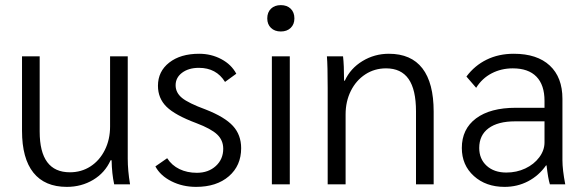

<svg xmlns="http://www.w3.org/2000/svg" viewBox="-20 -720 2290 750"><path d="M66 -209V-500H135V-206Q135 -47 253 -47Q298 -47 333.5 -70Q369 -93 389.5 -134Q410 -175 410 -226V-500H479V-100Q479 -54 488 0H426Q417 -41 416 -94H412Q390 -45 344 -17.5Q298 10 241 10Q155 10 110.5 -45.5Q66 -101 66 -209Z M587 -70 633 -102Q651 -74 681 -59.5Q711 -45 749 -45Q794 -45 823 -71.5Q852 -98 852 -139Q852 -172 828.5 -194.5Q805 -217 747 -239Q664 -270 630.5 -303Q597 -336 597 -385Q597 -441 641 -475.5Q685 -510 758 -510Q805 -510 844.5 -489Q884 -468 903 -432L859 -400Q825 -455 757 -455Q717 -455 691.5 -436Q666 -417 666 -387Q666 -358 691 -337.5Q716 -317 784 -292Q858 -263 890 -228Q922 -193 922 -141Q922 -73 874 -31.5Q826 10 746 10Q693 10 649.5 -12Q606 -34 587 -70Z M1024 -648Q1024 -672 1038.5 -686Q1053 -700 1077 -700Q1101 -700 1115.5 -686Q1130 -672 1130 -648Q1130 -625 1115.5 -611Q1101 -597 1077 -597Q1053 -597 1038.5 -611Q1024 -625 1024 -648ZM1042 -500H1112V0H1042Z M1260 -376Q1260 -464 1257 -500H1320Q1324 -466 1324 -405H1327Q1349 -453 1396 -481.5Q1443 -510 1499 -510Q1586 -510 1630 -453Q1674 -396 1674 -284V0H1605V-285Q1605 -370 1576 -411.5Q1547 -453 1488 -453Q1443 -453 1407 -429.5Q1371 -406 1350.5 -365Q1330 -324 1330 -273V0H1260Z M1784 -142Q1784 -216 1839.5 -257.5Q1895 -299 1995 -299H2107V-326Q2107 -388 2075.5 -420.5Q2044 -453 1983 -453Q1938 -453 1900.5 -433.5Q1863 -414 1840 -377L1802 -421Q1834 -464 1881 -487Q1928 -510 1987 -510Q2078 -510 2127.5 -464Q2177 -418 2177 -334V-94Q2177 -57 2188 0H2128Q2121 -22 2115 -74H2113Q2085 -34 2043 -12Q2001 10 1951 10Q1878 10 1831 -32.5Q1784 -75 1784 -142ZM2107 -164V-246H1992Q1925 -246 1888.5 -219Q1852 -192 1852 -142Q1852 -99 1881 -72.5Q1910 -46 1958 -46Q1998 -46 2032 -62Q2066 -78 2086.5 -105.5Q2107 -133 2107 -164Z"/></svg>

Font: Sarabun Light
Style: Regular
Weight: 300
Designer: Suppakit Chalermlarp | Katatrad Co.,Ltd.
Foundry: Cadson Demak Co.,Ltd.
Version: Version 1.000; ttfautohint (v1.6)